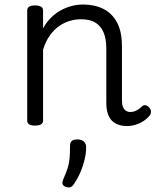

<svg xmlns="http://www.w3.org/2000/svg" viewBox="-20 -539 686 847"><path d="M541 17Q518 17 500.5 10.5Q483 4 471.5 -9Q460 -22 454.5 -41Q449 -60 449 -84V-326Q449 -366 437.5 -394.5Q426 -423 402 -438.5Q378 -454 337 -454Q313 -454 288.5 -447Q264 -440 241.5 -424.5Q219 -409 200.5 -383.5Q182 -358 170 -320V-7Q170 4 161 9.5Q152 15 134 15Q117 15 108.5 9.5Q100 4 100 -7V-493Q100 -504 108.5 -509.5Q117 -515 134 -515Q152 -515 161 -509.5Q170 -504 170 -493V-414Q185 -441 204.5 -460.5Q224 -480 247.5 -493Q271 -506 296 -512.5Q321 -519 347 -519Q397 -519 435.5 -500Q474 -481 496 -440.5Q518 -400 518 -334V-95Q518 -78 522.5 -67Q527 -56 535.5 -50.5Q544 -45 555 -45Q565 -45 573.5 -48Q582 -51 591 -57Q600 -63 608 -71Q615 -77 623.5 -74.5Q632 -72 638 -65Q645 -57 646 -48.5Q647 -40 642 -32Q631 -17 614.5 -6Q598 5 579 11Q560 17 541 17ZM269 285Q258 280 256 273Q254 266 259 252Q272 223 278.5 202.5Q285 182 287 159Q289 136 289 104Q289 90 296.5 83Q304 76 321 76Q340 76 350 85.5Q360 95 360 110Q360 136 353.5 164Q347 192 335.5 219Q324 246 308 270Q300 283 291.5 286.5Q283 290 269 285Z"/></svg>

Font: Playwrite BR Light
Style: Regular
Weight: 300
Version: Version 1.003